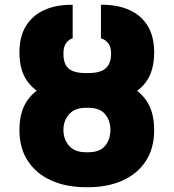

<svg xmlns="http://www.w3.org/2000/svg" viewBox="-20 -780 734 810"><path d="M342.3 -453.1H352.1Q433.1 -453.1 495.8 -430.9Q558.6 -408.7 594.5 -359.9Q630.4 -311 630.4 -231.4Q630.4 -154.3 595 -100.3Q559.6 -46.4 496.8 -18.3Q434.1 9.8 352.1 9.8H342.3Q260.3 9.8 197 -18.3Q133.8 -46.4 97.9 -100.3Q62 -154.3 62 -231.4Q62 -311 97.9 -359.9Q133.8 -408.7 197 -430.9Q260.3 -453.1 342.3 -453.1ZM352.1 -325.2H342.3Q295.4 -325.2 271.5 -298.1Q247.6 -271 247.6 -231.4Q247.6 -192.4 271.5 -165Q295.4 -137.7 342.3 -137.7H352.1Q401.4 -137.7 423.6 -165Q445.8 -192.4 445.8 -231.4Q445.8 -271 423.6 -298.1Q401.4 -325.2 352.1 -325.2ZM351.1 -471.7Q386.7 -471.7 408 -480.7Q429.2 -489.7 439 -508.1Q448.7 -526.4 448.7 -553.7Q448.7 -584 435.1 -599.4Q421.4 -614.7 405.8 -618.2V-759.8Q473.6 -760.7 523.9 -738.8Q574.2 -716.8 602.3 -672.1Q630.4 -627.4 630.4 -558.6Q630.4 -480.5 595.2 -433.3Q560.1 -386.2 497.1 -365.5Q434.1 -344.7 351.1 -344.7H342.3Q260.3 -345.2 197 -366Q133.8 -386.7 97.9 -433.6Q62 -480.5 62 -558.6Q62 -626 89.8 -670.9Q117.7 -715.8 168.2 -738.3Q218.8 -760.7 286.6 -759.8V-618.2Q272 -614.7 259.8 -599.4Q247.6 -584 247.6 -553.7Q247.6 -525.4 256.6 -507.3Q265.6 -489.3 286.6 -480.5Q307.6 -471.7 342.3 -471.7Z"/></svg>

Font: Inter 17pt Black
Style: Regular
Weight: 900
Version: Version 4.001;git-66647c0bb